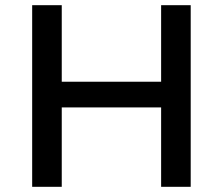

<svg xmlns="http://www.w3.org/2000/svg" viewBox="-20 -720 859 740"><path d="M218 -405V-700H104V0H218V-306H601V0H715V-700H601V-405Z"/></svg>

Font: Montserrat-Alt1 SemBd
Style: Regular
Weight: 600
Designer: Differentunic
Foundry: Differentunic
Version: Version 7.222